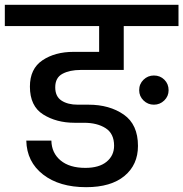

<svg xmlns="http://www.w3.org/2000/svg" viewBox="-44 -760 760 796"><path d="M696 -740V-652H469V-470H290Q245 -470 215 -454Q185 -438 185 -398Q185 -360 211 -343Q237 -326 278 -326H323Q410 -326 469 -285Q528 -244 528 -155Q528 -77 472 -30.5Q416 16 313 16Q202 16 134.5 -36.5Q67 -89 65 -177H169Q170 -126 207 -95Q244 -64 310 -64Q367 -64 398 -89.5Q429 -115 429 -156Q429 -206 394 -228.5Q359 -251 304 -251H265Q190 -251 135 -285.5Q80 -320 80 -401Q80 -475 132 -510Q184 -545 261 -545H367V-652H-24V-740ZM655 -386Q655 -361 637 -343.5Q619 -326 594 -326Q569 -326 551 -343.5Q533 -361 533 -386Q533 -412 551 -429.5Q569 -447 594 -447Q620 -447 637.5 -429.5Q655 -412 655 -386Z"/></svg>

Font: Poppins Medium A&M
Style: Regular
Weight: 500
Designer: Ninad Kale (Devanagari), Jonny Pinhorn (Latin)
Foundry: Indian Type Foundry
Version: 4.004